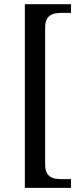

<svg xmlns="http://www.w3.org/2000/svg" viewBox="-20 -780 400 928"><path d="M100.1 127.9V-759.8H323.2V-717.8H279.8Q263.2 -717.8 248.3 -715.3Q233.4 -712.9 222.2 -705.3Q210.9 -697.8 204.6 -683.6Q198.2 -669.4 198.2 -646V14.2Q198.2 37.6 204.6 51.8Q210.9 65.9 222.2 73.5Q233.4 81.1 248.3 83.5Q263.2 85.9 279.8 85.9H323.2V127.9Z"/></svg>

Font: Gandom FD
Style: FD
Weight: 400
Foundry: DejaVu fonts team - Redesigned by Saber Rastikerdar - Based on Samim Font
Version: Version 0.6